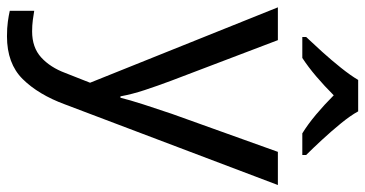

<svg xmlns="http://www.w3.org/2000/svg" viewBox="-268 -538 1046 550"><g transform="rotate(90 255.0 -263.0)"><path d="M1 -536H95L211 -231Q226 -191 238 -154.5Q250 -118 256 -85H260Q266 -110 279 -150.5Q292 -191 306 -232L415 -536H510L279 74Q251 150 206.5 195Q162 240 84 240Q60 240 42 237.5Q24 235 11 232V162Q22 164 37.5 166Q53 168 70 168Q116 168 144.5 142Q173 116 189 73L217 2ZM299 -766Q311 -744 333.5 -716.5Q356 -689 380.5 -662.5Q405 -636 424 -617V-606H362Q336 -622 308 -645.5Q280 -669 253 -696Q226 -669 199 -646Q172 -623 146 -606H86V-617Q105 -637 128.5 -663Q152 -689 174 -716.5Q196 -744 209 -766Z"/></g></svg>

Font: Noto Sans Modi
Style: Regular
Weight: 400
Designer: Monotype Design Team
Foundry: Monotype Imaging Inc.
Version: Version 2.003; ttfautohint (v1.8.4.7-5d5b)